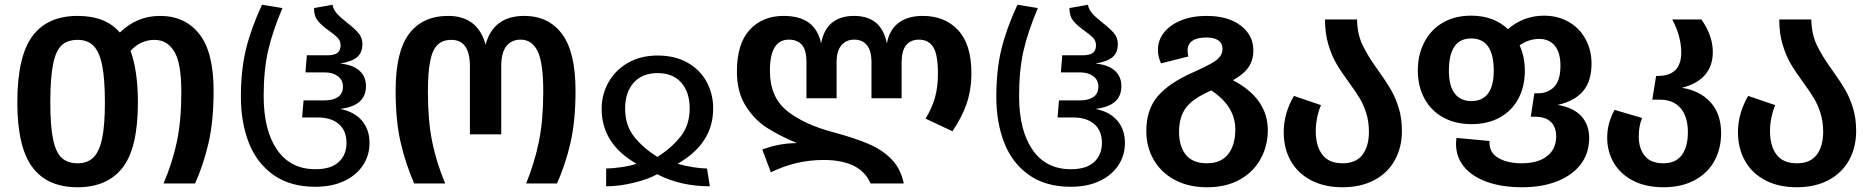

<svg xmlns="http://www.w3.org/2000/svg" viewBox="-20 -773 7885 809"><path d="M880 -391Q880 -262 858.5 -170Q837 -78 802 0H669Q707 -88 725.5 -177Q744 -266 744 -386Q744 -508 714 -556.5Q684 -605 631 -605Q573 -605 530 -559Q561 -474 561 -341Q561 -149 496.5 -66.5Q432 16 307 16Q179 16 116 -69Q53 -154 53 -342Q53 -534 116 -620Q179 -706 307 -706Q425 -706 485 -636Q557 -706 654 -706Q760 -706 820 -629.5Q880 -553 880 -391ZM422 -341Q422 -440 410.5 -497.5Q399 -555 374 -580Q349 -605 307 -605Q264 -605 239.5 -582Q215 -559 203.5 -502Q192 -445 192 -342Q192 -242 203.5 -186.5Q215 -131 240 -108Q265 -85 307 -85Q349 -85 374 -110Q399 -135 410.5 -190.5Q422 -246 422 -341Z M995 -365Q995 -478 1016.5 -566Q1038 -654 1084 -753L1170 -739Q1128 -640 1109.5 -558.5Q1091 -477 1091 -368Q1091 -224 1147.5 -142Q1204 -60 1309 -60Q1375 -60 1407.5 -90.5Q1440 -121 1440 -171Q1440 -222 1408 -250Q1376 -278 1319 -278H1253L1259 -350H1348Q1384 -350 1404.5 -364.5Q1425 -379 1425 -408Q1425 -436 1403.5 -452Q1382 -468 1348 -468H1267L1273 -540H1359Q1388 -540 1401.5 -550Q1415 -560 1415 -582Q1415 -601 1403 -613.5Q1391 -626 1367 -643Q1336 -665 1319.5 -685Q1303 -705 1303 -739L1381 -753Q1385 -732 1400 -715.5Q1415 -699 1443 -677Q1475 -652 1491 -633Q1507 -614 1507 -587Q1507 -552 1485.5 -533Q1464 -514 1413 -505Q1464 -501 1493 -476.5Q1522 -452 1522 -410Q1522 -369 1495.5 -345Q1469 -321 1413 -314Q1474 -302 1505.5 -264Q1537 -226 1537 -171Q1537 -118 1509 -76Q1481 -34 1429.5 -10Q1378 14 1309 14Q1202 14 1131.5 -36.5Q1061 -87 1028 -172.5Q995 -258 995 -365Z M1647 -391Q1647 -556 1704 -631Q1761 -706 1868 -706Q1993 -706 2026 -585Q2059 -706 2189 -706Q2291 -706 2348 -630Q2405 -554 2405 -391Q2405 -262 2383.5 -170Q2362 -78 2327 0H2197Q2233 -89 2251 -178Q2269 -267 2269 -386Q2269 -510 2245 -558Q2221 -606 2174 -606Q2135 -606 2113.5 -578.5Q2092 -551 2092 -494V-207H1960V-494Q1960 -605 1882 -605Q1845 -605 1823.5 -584Q1802 -563 1792.5 -515.5Q1783 -468 1783 -385Q1783 -265 1801 -176Q1819 -87 1856 0H1725Q1690 -80 1668.5 -171.5Q1647 -263 1647 -391Z M2751 -539Q2824 -539 2877 -509Q2930 -479 2957.5 -428Q2985 -377 2985 -316Q2985 -168 2835 -83Q2866 -74 2901 -68.5Q2936 -63 2959 -63L2971 12Q2847 12 2749 -39Q2713 -18 2650.5 -3Q2588 12 2534 12V-63Q2559 -63 2597 -68.5Q2635 -74 2662 -83Q2515 -167 2515 -315Q2515 -374 2543.5 -425.5Q2572 -477 2625.5 -508Q2679 -539 2751 -539ZM2750 -112Q2809 -149 2847.5 -197.5Q2886 -246 2886 -316Q2886 -385 2850.5 -425Q2815 -465 2751 -465Q2686 -465 2650 -424.5Q2614 -384 2614 -315Q2614 -245 2652 -197Q2690 -149 2750 -112Z M3450 -99Q3334 -99 3228 -47L3192 -143Q3264 -170 3338 -170Q3264 -201 3211 -235Q3158 -269 3121.5 -327.5Q3085 -386 3085 -472Q3085 -589 3139 -647.5Q3193 -706 3282 -706Q3349 -706 3388 -677.5Q3427 -649 3440 -590Q3450 -648 3485.5 -677Q3521 -706 3578 -706Q3636 -706 3670.5 -677.5Q3705 -649 3717 -590Q3727 -647 3766 -676.5Q3805 -706 3868 -706Q3961 -706 4017 -646Q4073 -586 4073 -465Q4073 -395 4053 -336.5Q4033 -278 3993 -220L3880 -273Q3908 -320 3920 -363.5Q3932 -407 3932 -463Q3932 -544 3912 -575Q3892 -606 3852 -606Q3817 -606 3798 -582.5Q3779 -559 3779 -511V-359H3652V-511Q3652 -559 3633 -582.5Q3614 -606 3580 -606Q3545 -606 3525 -582Q3505 -558 3505 -511V-359H3378V-511Q3378 -563 3358.5 -584.5Q3339 -606 3304 -606Q3224 -606 3224 -475Q3224 -364 3296 -306Q3368 -248 3494 -215Q3583 -191 3641 -166Q3699 -141 3737.5 -101Q3776 -61 3788 0H3648Q3606 -99 3450 -99Z M4178 -365Q4178 -478 4199.5 -566Q4221 -654 4267 -753L4353 -739Q4311 -640 4292.5 -558.5Q4274 -477 4274 -368Q4274 -224 4330.5 -142Q4387 -60 4492 -60Q4558 -60 4590.5 -90.5Q4623 -121 4623 -171Q4623 -222 4591 -250Q4559 -278 4502 -278H4436L4442 -350H4531Q4567 -350 4587.5 -364.5Q4608 -379 4608 -408Q4608 -436 4586.5 -452Q4565 -468 4531 -468H4450L4456 -540H4542Q4571 -540 4584.5 -550Q4598 -560 4598 -582Q4598 -601 4586 -613.5Q4574 -626 4550 -643Q4519 -665 4502.5 -685Q4486 -705 4486 -739L4564 -753Q4568 -732 4583 -715.5Q4598 -699 4626 -677Q4658 -652 4674 -633Q4690 -614 4690 -587Q4690 -552 4668.5 -533Q4647 -514 4596 -505Q4647 -501 4676 -476.5Q4705 -452 4705 -410Q4705 -369 4678.5 -345Q4652 -321 4596 -314Q4657 -302 4688.5 -264Q4720 -226 4720 -171Q4720 -118 4692 -76Q4664 -34 4612.5 -10Q4561 14 4492 14Q4385 14 4314.5 -36.5Q4244 -87 4211 -172.5Q4178 -258 4178 -365Z M5322 -224Q5322 -159 5292 -104Q5262 -49 5204.5 -16.5Q5147 16 5066 16Q4987 16 4929 -15.5Q4871 -47 4840.5 -101Q4810 -155 4810 -221Q4810 -312 4859 -368.5Q4908 -425 5009 -469Q5060 -492 5084.5 -506Q5109 -520 5120 -534Q5131 -548 5131 -568Q5131 -590 5114 -602.5Q5097 -615 5063 -615Q5024 -615 5004 -601Q4984 -587 4984 -561Q4984 -547 4987 -535L4872 -506Q4859 -534 4859 -563Q4859 -604 4885 -636.5Q4911 -669 4957.5 -687.5Q5004 -706 5064 -706Q5154 -706 5207.5 -665.5Q5261 -625 5261 -561Q5261 -519 5240.5 -489.5Q5220 -460 5175 -435Q5322 -358 5322 -224ZM5084 -392Q5006 -358 4977 -319Q4948 -280 4948 -217Q4948 -156 4977 -120.5Q5006 -85 5065 -85Q5125 -85 5155 -123.5Q5185 -162 5185 -228Q5185 -325 5084 -392Z M5788 -475Q5821 -429 5840.5 -395.5Q5860 -362 5873.5 -318.5Q5887 -275 5887 -222Q5887 -151 5856.5 -97Q5826 -43 5769.5 -13.5Q5713 16 5637 16Q5561 16 5505 -13Q5449 -42 5419 -94.5Q5389 -147 5389 -216Q5389 -295 5432 -369L5546 -330Q5536 -307 5530 -278Q5524 -249 5524 -221Q5524 -158 5551.5 -121.5Q5579 -85 5637 -85Q5694 -85 5721 -121Q5748 -157 5748 -218Q5748 -261 5736.5 -297Q5725 -333 5708.5 -360Q5692 -387 5663 -427Q5630 -472 5610.5 -505.5Q5591 -539 5577 -585.5Q5563 -632 5563 -691H5698Q5699 -630 5721 -583.5Q5743 -537 5788 -475Z M6676 -191Q6676 -128 6641 -81.5Q6606 -35 6542 -9.5Q6478 16 6394 16Q6310 16 6247 -6Q6184 -28 6149.5 -69.5Q6115 -111 6115 -167Q6115 -178 6117 -192L6256 -179V-171Q6256 -129 6294 -107Q6332 -85 6392 -85Q6460 -85 6498.5 -115Q6537 -145 6537 -198Q6537 -238 6514.5 -259.5Q6492 -281 6449 -281H6430L6445 -380H6460Q6503 -380 6529 -407.5Q6555 -435 6555 -496Q6555 -552 6531 -580.5Q6507 -609 6466 -609Q6421 -609 6383 -582Q6405 -533 6405 -475Q6405 -409 6378 -358Q6351 -307 6300.5 -278.5Q6250 -250 6180 -250Q6111 -250 6059.5 -279Q6008 -308 5981 -359.5Q5954 -411 5954 -476Q5954 -542 5981 -594.5Q6008 -647 6058.5 -677Q6109 -707 6179 -707Q6274 -707 6334 -650Q6399 -707 6486 -707Q6544 -707 6589.5 -681Q6635 -655 6660.5 -608.5Q6686 -562 6686 -505Q6686 -430 6649.5 -388Q6613 -346 6543 -331Q6609 -320 6642.5 -284Q6676 -248 6676 -191ZM6274 -475Q6274 -611 6179 -611Q6085 -611 6085 -475Q6085 -411 6109.5 -379Q6134 -347 6180 -347Q6226 -347 6250 -379Q6274 -411 6274 -475Z M7232 -212Q7232 -147 7204 -95.5Q7176 -44 7121 -14Q7066 16 6989 16Q6915 16 6861.5 -11.5Q6808 -39 6780 -86.5Q6752 -134 6752 -193Q6752 -254 6783 -310L6899 -276Q6885 -242 6885 -198Q6885 -147 6910.5 -116Q6936 -85 6989 -85Q7041 -85 7066.5 -120Q7092 -155 7092 -216Q7092 -281 7061.5 -317Q7031 -353 6975 -353H6942L6958 -453H6965Q7064 -453 7064 -552Q7064 -620 7026 -691H7149Q7197 -623 7197 -554Q7197 -437 7067 -403Q7143 -391 7187.5 -342Q7232 -293 7232 -212Z M7702 -475Q7735 -429 7754.5 -395.5Q7774 -362 7787.5 -318.5Q7801 -275 7801 -222Q7801 -151 7770.5 -97Q7740 -43 7683.5 -13.5Q7627 16 7551 16Q7475 16 7419 -13Q7363 -42 7333 -94.5Q7303 -147 7303 -216Q7303 -295 7346 -369L7460 -330Q7450 -307 7444 -278Q7438 -249 7438 -221Q7438 -158 7465.5 -121.5Q7493 -85 7551 -85Q7608 -85 7635 -121Q7662 -157 7662 -218Q7662 -261 7650.5 -297Q7639 -333 7622.5 -360Q7606 -387 7577 -427Q7544 -472 7524.5 -505.5Q7505 -539 7491 -585.5Q7477 -632 7477 -691H7612Q7613 -630 7635 -583.5Q7657 -537 7702 -475Z"/></svg>

Font: FiraGOUPP
Style: Medium
Weight: 400
Designer: bBox Type
Foundry: bBox Type GmbH
Version: Version 1.001